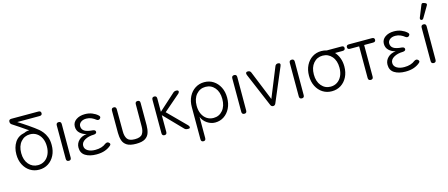

<svg xmlns="http://www.w3.org/2000/svg" viewBox="-54 -1440 5454 2335"><g transform="rotate(-15 2672.5 -273.0)"><path d="M269 11Q205 11 155 -21Q105 -53 76 -109.5Q47 -166 47 -240Q47 -327 87.5 -390Q128 -453 211 -469Q225 -477 244 -480.5Q263 -484 275 -485Q268 -488 256 -495Q219 -521 174 -551.5Q129 -582 90 -607Q68 -619 68 -646Q68 -675 101 -675H440Q473 -675 473 -646Q473 -618 440 -618H159Q182 -604 214 -583Q246 -562 280.5 -538.5Q315 -515 345 -493Q375 -471 394 -455Q414 -438 436.5 -410.5Q459 -383 475.5 -341.5Q492 -300 492 -240Q492 -166 463 -109.5Q434 -53 384 -21Q334 11 269 11ZM269 -46Q316 -46 352.5 -70Q389 -94 410 -137.5Q431 -181 431 -240Q431 -299 410 -342.5Q389 -386 352.5 -410Q316 -434 269 -434Q199 -434 153.5 -381.5Q108 -329 108 -240Q108 -152 153.5 -99Q199 -46 269 -46Z M645 0Q613 0 613 -33V-454Q613 -487 645 -487Q676 -487 676 -454L675 -33Q675 0 645 0Z M991 12Q905 12 851.5 -21.5Q798 -55 798 -124Q798 -177 836 -214.5Q874 -252 937 -258Q889 -269 855 -300.5Q821 -332 821 -382Q821 -435 865.5 -466.5Q910 -498 978 -498Q1027 -498 1068 -481.5Q1109 -465 1137 -439Q1162 -418 1140 -396Q1120 -378 1095 -397Q1075 -414 1045 -427.5Q1015 -441 980 -441Q937 -441 911 -420.5Q885 -400 885 -371Q885 -331 917 -309.5Q949 -288 1022 -283Q1055 -279 1055 -255Q1055 -232 1021 -229Q951 -228 905 -201Q859 -174 859 -131Q859 -91 895.5 -68Q932 -45 990 -45Q1075 -45 1125 -86Q1152 -103 1170 -88Q1195 -68 1174 -49Q1143 -21 1097.5 -4.5Q1052 12 991 12Z M1489 12Q1413 12 1374 -12.5Q1335 -37 1321.5 -79Q1308 -121 1308 -173V-454Q1308 -487 1339 -487Q1369 -487 1369 -454L1370 -173Q1370 -115 1394 -80.5Q1418 -46 1489 -46Q1560 -46 1583.5 -80.5Q1607 -115 1607 -173L1608 -454Q1608 -487 1639 -487Q1669 -487 1669 -454V-173Q1669 -121 1655.5 -79Q1642 -37 1603.5 -12.5Q1565 12 1489 12Z M1849 0Q1818 0 1818 -33V-454Q1818 -487 1849 -487Q1879 -487 1879 -454V-286L2082 -469Q2099 -487 2123 -487Q2148 -487 2152 -474Q2156 -461 2142 -446L1934 -266L2158 -41Q2172 -25 2170 -12.5Q2168 0 2153 0H2138Q2113 0 2097 -19L1879 -244V-33Q1879 0 1849 0Z M2288 194Q2257 194 2257 161V-244Q2257 -319 2286 -376Q2315 -433 2365.5 -465.5Q2416 -498 2480 -498Q2544 -498 2594 -465.5Q2644 -433 2673 -376Q2702 -319 2702 -244Q2702 -169 2673.5 -111.5Q2645 -54 2596 -21.5Q2547 11 2485 11Q2433 11 2385.5 -20.5Q2338 -52 2317 -104V161Q2317 194 2288 194ZM2480 -48Q2551 -48 2596 -101.5Q2641 -155 2641 -244Q2641 -333 2596 -386Q2551 -439 2480 -439Q2410 -439 2364 -386Q2318 -333 2318 -244Q2318 -185 2339 -140.5Q2360 -96 2396.5 -72Q2433 -48 2480 -48Z M2855 0Q2823 0 2823 -33V-454Q2823 -487 2855 -487Q2886 -487 2886 -454L2885 -33Q2885 0 2855 0Z M3217 0Q3194 0 3184 -25L3005 -448Q2998 -466 3003 -476.5Q3008 -487 3023 -487H3028Q3056 -487 3066 -461L3217 -89L3368 -461Q3378 -487 3406 -487Q3424 -487 3430.5 -476.5Q3437 -466 3429 -448L3250 -25Q3240 0 3217 0Z M3579 0Q3547 0 3547 -33V-454Q3547 -487 3579 -487Q3610 -487 3610 -454L3609 -33Q3609 0 3579 0Z M3954 11Q3890 11 3840 -21Q3790 -53 3761 -110Q3732 -167 3732 -242Q3732 -317 3761 -374Q3790 -431 3840 -463Q3890 -495 3954 -495Q3989 -495 4021 -485H4205Q4238 -485 4238 -458Q4238 -429 4205 -429H4110Q4141 -395 4159 -347.5Q4177 -300 4177 -242Q4177 -167 4148 -110Q4119 -53 4069 -21Q4019 11 3954 11ZM3954 -47Q4001 -47 4037.5 -71Q4074 -95 4095 -139Q4116 -183 4116 -242Q4116 -331 4070.5 -384Q4025 -437 3954 -437Q3884 -437 3838.5 -384Q3793 -331 3793 -242Q3793 -154 3838.5 -100.5Q3884 -47 3954 -47Z M4446 0Q4414 0 4414 -33V-431H4299Q4267 -431 4267 -459Q4267 -487 4300 -487H4589Q4622 -487 4622 -459Q4622 -431 4589 -431H4477V-33Q4477 0 4446 0Z M4882 12Q4796 12 4742.5 -21.5Q4689 -55 4689 -124Q4689 -177 4727 -214.5Q4765 -252 4828 -258Q4780 -269 4746 -300.5Q4712 -332 4712 -382Q4712 -435 4756.5 -466.5Q4801 -498 4869 -498Q4918 -498 4959 -481.5Q5000 -465 5028 -439Q5053 -418 5031 -396Q5011 -378 4986 -397Q4966 -414 4936 -427.5Q4906 -441 4871 -441Q4828 -441 4802 -420.5Q4776 -400 4776 -371Q4776 -331 4808 -309.5Q4840 -288 4913 -283Q4946 -279 4946 -255Q4946 -232 4912 -229Q4842 -228 4796 -201Q4750 -174 4750 -131Q4750 -91 4786.5 -68Q4823 -45 4881 -45Q4966 -45 5016 -86Q5043 -103 5061 -88Q5086 -68 5065 -49Q5034 -21 4988.5 -4.5Q4943 12 4882 12Z M5239 0Q5207 0 5207 -33V-454Q5207 -487 5239 -487Q5270 -487 5270 -454L5269 -33Q5269 0 5239 0ZM5256 -559Q5245 -540 5226 -546Q5209 -554 5217 -577L5276 -723Q5285 -747 5309 -737L5326 -731Q5352 -720 5337 -697Z"/></g></svg>

Font: Zen Maru Gothic
Style: Regular
Weight: 400
Designer: Yoshimichi Ohira
Foundry: Positype
Version: Version 1.002